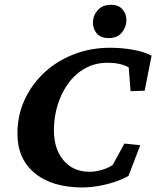

<svg xmlns="http://www.w3.org/2000/svg" viewBox="-20 -784 661 812"><path d="M329.1 8.8Q200.2 8.8 127 -51.8Q53.7 -112.3 53.7 -218.8Q53.7 -295.9 84 -361.8Q114.3 -427.7 167.5 -477.1Q220.7 -526.4 292 -554.2Q363.3 -582 445.3 -582Q498 -582 544.4 -573.2Q590.8 -564.5 621.1 -548.8L591.8 -400.4L532.2 -398.4L524.4 -499Q506.8 -508.8 484.4 -513.7Q461.9 -518.6 435.5 -518.6Q381.8 -518.6 339.4 -494.6Q296.9 -470.7 267.6 -429.7Q238.3 -388.7 223.1 -337.9Q208 -287.1 208 -233.4Q208 -153.3 249 -105.5Q290 -57.6 358.4 -57.6Q384.8 -57.6 412.1 -65.9Q439.5 -74.2 457 -86.9L505.9 -176.8L573.2 -169.9L523.4 -40Q496.1 -24.4 462.4 -13.7Q428.7 -2.9 394 2.9Q359.4 8.8 329.1 8.8ZM440.4 -623Q406.2 -623 389.6 -642.1Q373 -661.1 373 -688.5Q373 -717.8 393.1 -740.7Q413.1 -763.7 449.2 -763.7Q481.4 -763.7 498 -744.6Q514.6 -725.6 514.6 -699.2Q514.6 -669.9 495.6 -646.5Q476.6 -623 440.4 -623Z"/></svg>

Font: Crimson Pro
Style: Bold Italic
Weight: 700
Italic angle: -12°
Designer: Jacques Le Bailly
Foundry: Baron von Fonthausen
Version: Version 1.003